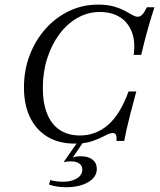

<svg xmlns="http://www.w3.org/2000/svg" viewBox="-20 -602 685 820"><path d="M298.4 11.3Q231.5 11.3 183.1 -17.7Q134.7 -46.8 108.5 -100.4Q82.3 -154 82.3 -228.2Q82.3 -302.4 106.9 -366.5Q131.5 -430.6 174.6 -479Q217.7 -527.4 275 -554.8Q332.3 -582.3 398.4 -582.3Q437.9 -582.3 465.3 -574.6Q492.7 -566.9 512.1 -556.5Q531.5 -546 544.8 -538.3Q558.1 -530.6 568.5 -530.6Q579 -530.6 587.5 -539.5Q596 -548.4 607.3 -571H639.5Q625.8 -529 611.7 -479.4Q597.6 -429.8 583.1 -367.7H550.8Q558.9 -424.2 543.1 -465.3Q527.4 -506.5 492.3 -528.6Q457.3 -550.8 405.6 -550.8Q355.6 -550.8 311.3 -525.8Q266.9 -500.8 233.9 -456.5Q200.8 -412.1 181.9 -353.2Q162.9 -294.4 162.9 -226.6Q162.9 -161.3 181.5 -115.7Q200 -70.2 235.5 -46.8Q271 -23.4 321.8 -23.4Q389.5 -23.4 441.5 -68.5Q493.5 -113.7 529 -211.3H562.1Q546.8 -154.8 536.7 -115.7Q526.6 -76.6 520.6 -49.2Q514.5 -21.8 510.5 0H477.4Q479 -18.5 475 -26.2Q471 -33.9 461.3 -33.9Q448.4 -33.9 428.2 -22.6Q408.1 -11.3 376.6 0Q345.2 11.3 298.4 11.3ZM262.1 197.6Q241.1 197.6 222.2 194.4Q203.2 191.1 189.5 186.3L194.4 166.9Q204.8 170.2 219.4 172.2Q233.9 174.2 249.2 174.2Q284.7 174.2 308.1 160.1Q331.5 146 331.5 121.8Q331.5 105.6 318.5 96.4Q305.6 87.1 282.3 87.1Q272.6 87.1 263.7 88.3Q254.8 89.5 251.6 90.3L313.7 1.6H337.9L291.1 70.2Q297.6 68.5 305.2 66.9Q312.9 65.3 324.2 65.3Q357.3 65.3 375.4 79.8Q393.5 94.4 393.5 119.4Q393.5 154 356.9 175.8Q320.2 197.6 262.1 197.6Z"/></svg>

Font: Playfair 12pt Light
Style: Italic
Weight: 300
Italic angle: -15.6°
Designer: Claus Eggers Sørensen
Foundry: Claus Eggers Sørensen
Version: Version 2.000;gftools[0.9.28]